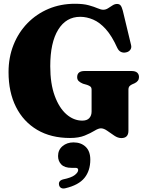

<svg xmlns="http://www.w3.org/2000/svg" viewBox="-20 -736 796 1045"><path d="M679 -24.5Q679 15.5 640.5 15.5Q621.5 15.5 602 2.2Q582.5 -11 563.8 -24.2Q545 -37.5 529.5 -37.5Q515.5 -37.5 494.5 -24.5Q473.5 -11.5 441.2 1.8Q409 15 361 15Q257.5 15 182.5 -29.2Q107.5 -73.5 67 -154Q26.5 -234.5 26.5 -343.5Q26.5 -423.5 53.5 -491.5Q80.5 -559.5 129.5 -609.8Q178.5 -660 244.2 -687.8Q310 -715.5 388 -715.5Q434 -715.5 463.5 -707.2Q493 -699 511.2 -691Q529.5 -683 542 -683Q555.5 -683 567.8 -690.8Q580 -698.5 592.2 -706.5Q604.5 -714.5 617 -714.5Q630 -714.5 636.5 -706.2Q643 -698 648.5 -677.5L693 -492.5Q697.5 -477 689.5 -465.5Q681.5 -454 666.5 -451Q651.5 -447.5 638.8 -453.2Q626 -459 618 -476Q589 -540.5 556 -577.2Q523 -614 487.5 -629.2Q452 -644.5 416.5 -644.5Q340 -644.5 296.8 -574.5Q253.5 -504.5 253.5 -375.5Q253.5 -280.5 277.8 -214.5Q302 -148.5 341.5 -114Q381 -79.5 428 -79.5Q453.5 -79.5 466 -93.2Q478.5 -107 478.5 -129V-247Q478.5 -259 472.8 -264.2Q467 -269.5 454 -274L431.5 -280.5Q417 -286.5 408.5 -294.5Q400 -302.5 400 -316Q400 -349.5 440.5 -349.5H695.5Q717 -349.5 726.8 -340.5Q736.5 -331.5 736.5 -316.5Q736.5 -294 712 -282.5L700.5 -277.5Q691 -273.5 685 -267Q679 -260.5 679 -247ZM369 177.5Q331.5 177.5 313.8 159.2Q296 141 296 113Q296 80 320.2 59.5Q344.5 39 380 39Q421 39 446.2 63Q471.5 87 471.5 133Q471.5 193 439.8 232.2Q408 271.5 336 288.5Q321.5 292 312.5 286.8Q303.5 281.5 301.5 271Q296.5 248 323 240.5Q369 231 387.2 216.5Q405.5 202 405.5 189Q405.5 177.5 391 177.5Z"/></svg>

Font: Fraunces 72pt S050 Black
Style: Regular
Weight: 900
Version: Version 1.000; ttfautohint (v1.8.3)